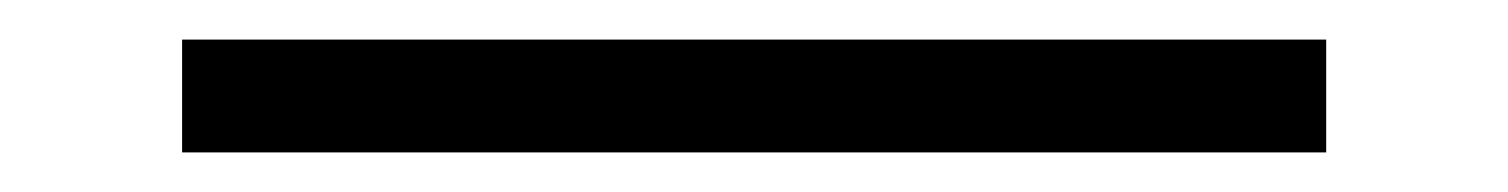

<svg xmlns="http://www.w3.org/2000/svg" viewBox="-20 61 762 97"><path d="M72 138V81H650V138Z"/></svg>

Font: Montserrat Alternates
Style: Regular
Weight: 400
Designer: Julieta Ulanovsky
Foundry: Julieta Ulanovsky
Version: Version 2.001